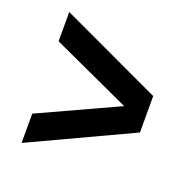

<svg xmlns="http://www.w3.org/2000/svg" viewBox="-101 -587 732 733"><g transform="rotate(20 265.5 -221.0)"><path d="M471 -147 60 45V-74L380 -221L60 -368V-487L471 -295Z"/></g></svg>

Font: Puffins on Iceburgs(2)
Style: on-Iceburgs-Bold
Weight: 700
Version: Version 1.0